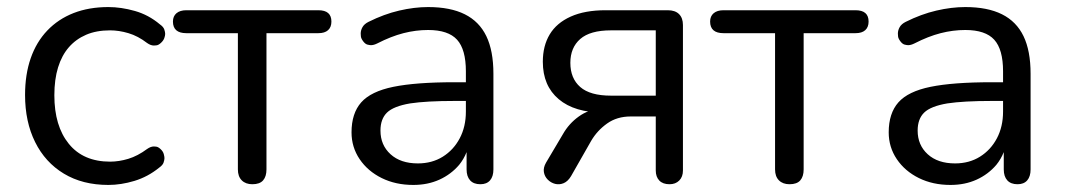

<svg xmlns="http://www.w3.org/2000/svg" viewBox="-20 -515 3018 544"><path d="M287 9Q214 9 161 -23Q108 -55 79.5 -112.5Q51 -170 51 -246Q51 -304 67 -350Q83 -396 114 -428.5Q145 -461 188.5 -478Q232 -495 287 -495Q323 -495 362 -484Q401 -473 433 -446Q443 -439 445.5 -431.5Q448 -424 448 -419Q448 -414 445.5 -407Q443 -400 436 -393.5Q429 -387 423 -386.5Q417 -386 416 -386Q407 -386 397 -393Q371 -413 344 -421Q317 -429 292 -429Q253 -429 224 -416.5Q195 -404 175 -381Q155 -358 144.5 -324Q134 -290 134 -245Q134 -158 175 -107.5Q216 -57 292 -57Q317 -57 343.5 -65Q370 -73 397 -93Q407 -100 416 -100Q417 -100 422.5 -99.5Q428 -99 435 -92.5Q442 -86 444 -78.5Q446 -71 446 -67Q446 -62 443.5 -54.5Q441 -47 431 -40Q399 -14 361 -2.5Q323 9 287 9Z M695 7Q676 7 665 -4Q654 -15 654 -35V-421H508Q470 -421 470 -454Q470 -469 480 -477.5Q490 -486 508 -486H882Q919 -486 919 -454Q919 -438 909.5 -429.5Q900 -421 882 -421H735V-35Q735 -15 725.5 -4Q716 7 695 7Z M1151 9Q1101 9 1061.5 -10.5Q1022 -30 999 -64Q976 -98 976 -140Q976 -194 1003.5 -225Q1031 -256 1094.5 -269Q1158 -282 1268 -282H1300V-313Q1300 -375 1275 -402.5Q1250 -430 1193 -430Q1158 -430 1123 -421Q1088 -412 1049 -392Q1039 -387 1031 -387Q1028 -387 1021.5 -388.5Q1015 -390 1009 -398Q1003 -406 1002.5 -412Q1002 -418 1002 -420Q1002 -429 1007 -438Q1012 -447 1024 -453Q1068 -475 1111 -485Q1154 -495 1193 -495Q1256 -495 1297 -474.5Q1338 -454 1358 -412.5Q1378 -371 1378 -306V-35Q1378 -15 1368.5 -4Q1359 7 1341 7Q1322 7 1312 -4Q1302 -15 1302 -35V-84Q1294 -64 1281 -48Q1258 -21 1225 -6Q1192 9 1151 9ZM1142 -222Q1095 -214 1076.5 -196Q1058 -178 1058 -145Q1058 -104 1086.5 -78Q1115 -52 1164 -52Q1204 -52 1234.5 -71Q1265 -90 1282.5 -123Q1300 -156 1300 -199V-229H1269Q1188 -229 1142 -222Z M1877 7Q1858 7 1848 -3.5Q1838 -14 1838 -32V-185H1767Q1728 -185 1700 -165Q1672 -145 1655 -116L1598 -16Q1589 -1 1577 4Q1565 9 1553 6Q1541 3 1532 -6Q1523 -15 1521 -27.5Q1519 -40 1527 -54L1575 -135Q1592 -165 1620 -185Q1648 -205 1677 -205H1690V-196Q1608 -196 1563 -234Q1518 -272 1518 -340Q1518 -385 1537.5 -417.5Q1557 -450 1597 -468Q1637 -486 1696 -486H1872Q1893 -486 1904 -475Q1915 -464 1915 -444V-32Q1915 -14 1904.5 -3.5Q1894 7 1877 7ZM1711 -244H1838V-429H1711Q1652 -429 1624 -404.5Q1596 -380 1596 -337Q1596 -293 1624 -268.5Q1652 -244 1711 -244Z M2217 7Q2198 7 2187 -4Q2176 -15 2176 -35V-421H2030Q1992 -421 1992 -454Q1992 -469 2002 -477.5Q2012 -486 2030 -486H2404Q2441 -486 2441 -454Q2441 -438 2431.5 -429.5Q2422 -421 2404 -421H2257V-35Q2257 -15 2247.5 -4Q2238 7 2217 7Z M2673 9Q2623 9 2583.5 -10.5Q2544 -30 2521 -64Q2498 -98 2498 -140Q2498 -194 2525.5 -225Q2553 -256 2616.5 -269Q2680 -282 2790 -282H2822V-313Q2822 -375 2797 -402.5Q2772 -430 2715 -430Q2680 -430 2645 -421Q2610 -412 2571 -392Q2561 -387 2553 -387Q2550 -387 2543.5 -388.5Q2537 -390 2531 -398Q2525 -406 2524.5 -412Q2524 -418 2524 -420Q2524 -429 2529 -438Q2534 -447 2546 -453Q2590 -475 2633 -485Q2676 -495 2715 -495Q2778 -495 2819 -474.5Q2860 -454 2880 -412.5Q2900 -371 2900 -306V-35Q2900 -15 2890.5 -4Q2881 7 2863 7Q2844 7 2834 -4Q2824 -15 2824 -35V-84Q2816 -64 2803 -48Q2780 -21 2747 -6Q2714 9 2673 9ZM2664 -222Q2617 -214 2598.5 -196Q2580 -178 2580 -145Q2580 -104 2608.5 -78Q2637 -52 2686 -52Q2726 -52 2756.5 -71Q2787 -90 2804.5 -123Q2822 -156 2822 -199V-229H2791Q2710 -229 2664 -222Z"/></svg>

Font: Nunito
Style: Regular
Weight: 400
Designer: Vernon Adams
Foundry: Vernon Adams
Version: Version 3.602